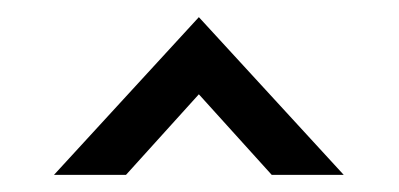

<svg xmlns="http://www.w3.org/2000/svg" viewBox="-20 -850 465 224"><path d="M43 -646H127L212 -740L297 -646H381L212 -830Z"/></svg>

Font: bitstorm
Style: Regular
Weight: 400
Version: Version 0.2